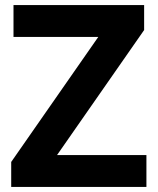

<svg xmlns="http://www.w3.org/2000/svg" viewBox="-20 -734 619 754"><path d="M555 0V-125H204L546 -616V-714H33V-589H366L24 -98V0Z"/></svg>

Font: Passageway
Style: Regular
Weight: 700
Foundry: Ascender Corporation
Version: Version 1.11